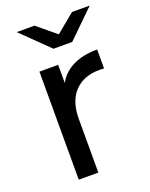

<svg xmlns="http://www.w3.org/2000/svg" viewBox="-139 -811 691 885"><g transform="rotate(-20 206.5 -368.5)"><path d="M376 -535V-442Q368 -443 354 -443Q276 -443 231.5 -396.5Q187 -350 187 -264V0H91V-530H183V-441Q208 -487 257 -511Q306 -535 376 -535ZM413 -737 280 -607H188L55 -737H142L234 -661L326 -737Z"/></g></svg>

Font: Idrija
Style: Regular
Weight: 500
Designer: Julieta Ulanovsky
Foundry: Julieta Ulanovsky
Version: Version 7.200